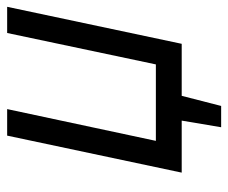

<svg xmlns="http://www.w3.org/2000/svg" viewBox="-72 -468 653 550"><g transform="rotate(-90 255.0 -193.5)"><path d="M510 -500H435L345 -74H126L217 -500H141L35 0H184L165 113H226L255 0H404Z"/></g></svg>

Font: Advent Pro Medium
Style: Italic
Weight: 500
Italic angle: -12°
Version: Version 3.000